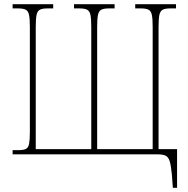

<svg xmlns="http://www.w3.org/2000/svg" viewBox="-20 -734 896 913"><path d="M802 159 797 93Q793 53 787 33Q781 13 768 6.5Q755 0 730 0H40V-20H67Q92 -20 103.5 -26Q115 -32 118.5 -51Q122 -70 122 -108V-606Q122 -645 118 -663.5Q114 -682 102 -688Q90 -694 66 -694H40V-714H233V-694H206Q182 -694 170 -688Q158 -682 154 -663.5Q150 -645 150 -606V-25H414V-606Q414 -645 410 -663.5Q406 -682 394 -688Q382 -694 357 -694H332V-714H525V-694H499Q474 -694 462 -688Q450 -682 446 -663.5Q442 -645 442 -606V-25H706V-606Q706 -645 702 -663.5Q698 -682 686 -688Q674 -694 650 -694H623V-714H817V-694H790Q766 -694 754 -688Q742 -682 738 -663.5Q734 -645 734 -606V-25H822V159Z"/></svg>

Font: Noto Serif Condensed Thin
Style: Regular
Weight: 100
Width: 3
Designer: Monotype Design Team
Foundry: Monotype Imaging Inc.
Version: Version 2.013; ttfautohint (v1.8.4.7-5d5b)